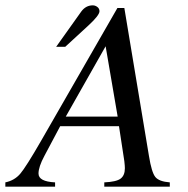

<svg xmlns="http://www.w3.org/2000/svg" viewBox="-71 -698 702 718"><path d="M139 -523 233 -655Q250 -678 276 -678Q285 -678 293 -672Q301 -666 301 -656Q301 -641 261 -604L173 -523ZM564 0H319V-16Q364 -18 380 -30Q396 -42 396 -69Q396 -77 394 -95L374 -226H154L95 -115Q73 -74 73 -49Q73 -19 135 -16V0H-51V-16Q-17 -23 4.5 -48Q26 -73 83 -172L368 -668H394L486 -115Q496 -53 510 -36Q524 -19 564 -16ZM369 -262 324 -525 175 -262Z"/></svg>

Font: STIX
Style: Italic
Weight: 400
Italic angle: -16.33°
Designer: MicroPress Inc., with final additions and corrections provided by Coen Hoffman, Elsevier (retired)
Version: Version 1.1.1